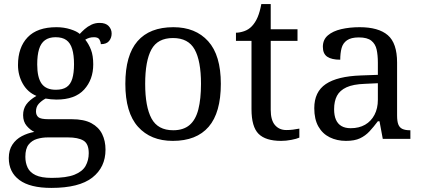

<svg xmlns="http://www.w3.org/2000/svg" viewBox="-20 -679 2070 939"><path d="M231 240Q127 240 75 201.5Q23 163 23 94Q23 55 40.5 28.5Q58 2 86.5 -13Q115 -28 148 -34Q128 -43 110.5 -63.5Q93 -84 93 -116Q93 -146 108.5 -168Q124 -190 158 -210Q115 -228 91.5 -269.5Q68 -311 68 -361Q68 -447 115 -496.5Q162 -546 256 -546Q292 -546 324 -536Q356 -526 370 -513Q380 -524 394 -536.5Q408 -549 426.5 -558Q445 -567 467 -567Q497 -567 511.5 -551.5Q526 -536 526 -515Q526 -494 513.5 -478.5Q501 -463 473 -463Q473 -474 466.5 -485.5Q460 -497 440 -497Q427 -497 417 -494Q407 -491 397 -485Q414 -464 425 -435.5Q436 -407 436 -364Q436 -290 391.5 -241Q347 -192 256 -192Q244 -192 228.5 -193.5Q213 -195 203 -197Q184 -187 170 -172Q156 -157 156 -134Q156 -116 167.5 -106Q179 -96 218 -96H331Q391 -96 427 -76.5Q463 -57 479.5 -23.5Q496 10 496 53Q496 139 431.5 189.5Q367 240 231 240ZM233 191Q305 191 344 175.5Q383 160 398.5 132.5Q414 105 414 70Q414 24 388 8.5Q362 -7 312 -7H214Q186 -7 161 0.5Q136 8 120 28Q104 48 104 88Q104 117 115 140.5Q126 164 154 177.5Q182 191 233 191ZM253 -240Q286 -240 305.5 -253Q325 -266 333.5 -294Q342 -322 342 -365Q342 -410 333 -439.5Q324 -469 304.5 -483Q285 -497 252 -497Q220 -497 200 -482.5Q180 -468 171 -438.5Q162 -409 162 -364Q162 -300 183.5 -270Q205 -240 253 -240Z M825 10Q717 10 655 -59Q593 -128 593 -269Q593 -409 652.5 -477.5Q712 -546 828 -546Q936 -546 998 -477.5Q1060 -409 1060 -269Q1060 -128 1000.5 -59Q941 10 825 10ZM827 -42Q877 -42 907 -67.5Q937 -93 950 -144Q963 -195 963 -269Q963 -381 932 -437Q901 -493 826 -493Q751 -493 720.5 -437Q690 -381 690 -269Q690 -157 721 -99.5Q752 -42 827 -42Z M1355 10Q1279 10 1244.5 -24.5Q1210 -59 1210 -145V-479H1134V-519Q1152 -519 1174 -526.5Q1196 -534 1212 -551Q1229 -569 1240 -595Q1251 -621 1258 -659H1304V-536H1435V-479H1304V-142Q1304 -91 1325 -67Q1346 -43 1380 -43Q1398 -43 1413 -45Q1428 -47 1444 -50V-6Q1431 0 1405 5Q1379 10 1355 10Z M1672 10Q1628 10 1592.5 -7.5Q1557 -25 1537 -60.5Q1517 -96 1517 -150Q1517 -230 1573.5 -268Q1630 -306 1745 -310L1828 -313V-373Q1828 -409 1822 -436.5Q1816 -464 1796 -480Q1776 -496 1735 -496Q1697 -496 1677 -482Q1657 -468 1650.5 -443.5Q1644 -419 1644 -387Q1602 -387 1580.5 -401.5Q1559 -416 1559 -450Q1559 -485 1583.5 -506Q1608 -527 1649 -536.5Q1690 -546 1739 -546Q1831 -546 1876.5 -507Q1922 -468 1922 -373V-114Q1922 -86 1928 -70.5Q1934 -55 1948 -48.5Q1962 -42 1984 -42H1987V0H1852L1836 -86H1828Q1807 -58 1787 -36.5Q1767 -15 1740.5 -2.5Q1714 10 1672 10ZM1695 -52Q1736 -52 1765.5 -69Q1795 -86 1811.5 -117.5Q1828 -149 1828 -191V-272L1764 -269Q1707 -267 1674.5 -252Q1642 -237 1628 -210.5Q1614 -184 1614 -145Q1614 -114 1623 -93.5Q1632 -73 1650 -62.5Q1668 -52 1695 -52Z"/></svg>

Font: Noto Serif Armenian
Style: Regular
Weight: 400
Designer: Monotype Design Team
Foundry: Monotype Imaging Inc.
Version: Version 2.007